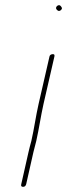

<svg xmlns="http://www.w3.org/2000/svg" viewBox="-20 -666 259 741"><path d="M101 -122C97 -107 93 -93 90 -79L62 45C60 52 63 55 69 55C75 55 79 52 81 45L109 -79C112 -92 116 -107 120 -122C131 -171 137 -216 148 -265L190 -448C191 -454 190 -457 184 -457C178 -457 172 -454 171 -448L129 -265C118 -217 112 -170 101 -122ZM198 -630C201 -626 207 -620 215 -627C223 -634 217 -639 214 -643C207 -652 191 -639 198 -630Z"/></svg>

Font: Electronic
Style: ExThnIt
Weight: 100
Version: Version 1.011